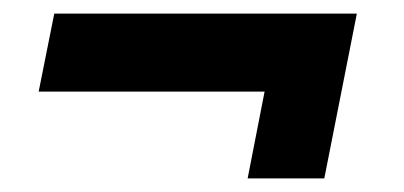

<svg xmlns="http://www.w3.org/2000/svg" viewBox="-20 -376 596 283"><path d="M506 -356 458 -113H345L370 -241H37L60 -356Z"/></svg>

Font: Piazzolla SC ExtraBold
Style: Italic
Weight: 800
Italic angle: -11.3°
Designer: Juan Pablo del Peral
Foundry: Huerta Tipografica
Version: Version 1.330